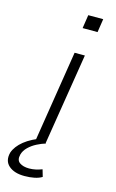

<svg xmlns="http://www.w3.org/2000/svg" viewBox="-161 -750 598 993"><g transform="rotate(15 138.0 -253.5)"><path d="M86 0 164 -492H219L140 0ZM171 -626 182 -698H262L251 -626ZM78 191Q23 191 -6.5 165Q-36 139 -24 93Q-12 58 25 28Q62 -2 128 -25L142 0Q121 6 96.5 18.5Q72 31 53.5 49Q35 67 29 89Q21 120 40 133.5Q59 147 91 147Q108 147 125 143.5Q142 140 160 133L171 171Q155 181 131 186Q107 191 78 191Z"/></g></svg>

Font: Nunito Sans 7pt Expanded ExtraLight
Style: Italic
Weight: 250
Width: 7
Italic angle: -9°
Designer: Vernon Adams
Foundry: Vernon Adams
Version: Version 3.101;gftools[0.9.27]